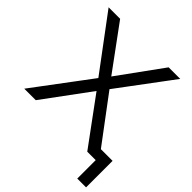

<svg xmlns="http://www.w3.org/2000/svg" viewBox="-232 -852 1155 1155"><g transform="rotate(45 346.0 -274.0)"><path d="M616.8 157V0H568.7V-68.6H691.7V157ZM9 0 290.5 -375.9V-344.8L21.6 -705H119.6L340.1 -404.4H314.5L532.4 -705H630.8L362 -344.8V-375.9L643.5 0H545L310.3 -319.4H342.2L106.9 0Z"/></g></svg>

Font: Mulish ExtraLight
Style: Regular
Weight: 200
Designer: Vernon Adams
Foundry: Vernon Adams
Version: Version 3.603